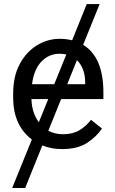

<svg xmlns="http://www.w3.org/2000/svg" viewBox="-20 -731 570 954"><path d="M288.1 9.8Q235.4 9.8 190.4 -8.3L105 203.1H40.5L138.2 -37.6Q46.9 -107.9 45.4 -241.2V-266.1Q45.4 -352.5 78.4 -413.3Q111.3 -474.1 164.1 -506.1Q216.8 -538.1 276.4 -538.1Q309.6 -538.1 338.4 -530.8L411.1 -710.9H475.1L393.1 -508.3Q493.7 -446.8 493.7 -272V-238.8H283.7L220.2 -81.5Q252.9 -64 293 -64Q340.8 -64 374 -83.5Q407.2 -103 432.1 -135.7L486.8 -92.3Q460.9 -53.2 413.6 -21.7Q366.2 9.8 288.1 9.8ZM276.4 -463.9Q222.7 -463.9 185.5 -424.8Q148.4 -385.7 139.2 -312.5H249.5L309.6 -460.4Q293.9 -463.9 276.4 -463.9ZM403.3 -319.3Q403.3 -392.1 362.3 -432.1L314 -312.5H403.3ZM136.2 -238.8Q138.2 -170.4 172.9 -123.5L219.7 -238.8Z"/></svg>

Font: Roboto21382017
Style: Regular
Weight: 400
Designer: Christian Robertson
Foundry: Google
Version: Version 2.138; 2017